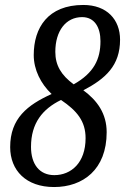

<svg xmlns="http://www.w3.org/2000/svg" viewBox="-20 -744 504 774"><path d="M198 10C314 10 410 -60 410 -211C410 -286 372 -339 316 -380C406 -427 464 -480 464 -584C464 -665 411 -724 316 -724C173 -724 116 -632 116 -522C116 -463 144 -407 188 -365C91 -321 21 -267 21 -151C21 -57 85 10 198 10ZM277 -404C227 -441 203 -480 203 -535C203 -620 246 -675 311 -675C361 -675 385 -634 385 -578C385 -506 359 -450 277 -404ZM199 -38C139 -38 105 -82 105 -152C105 -248 152 -305 226 -341C291 -297 325 -255 325 -187C325 -88 267 -38 199 -38Z"/></svg>

Font: Noto Serif Tamil ExtraCondensed
Style: Italic
Weight: 400
Width: 2
Italic angle: -12°
Designer: Indian Type Foundry, Tom Grace, and the Monotype Design Team
Foundry: Monotype Imaging Inc.
Version: Version 2.003